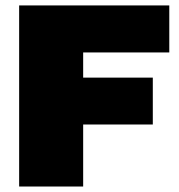

<svg xmlns="http://www.w3.org/2000/svg" viewBox="-20 -680 654 700"><path d="M597.2 -488.8H283.2V-397H537.1V-226.1H283.2V0H49.8V-660.2H597.2Z"/></svg>

Font: Work Sans Black
Style: Regular
Weight: 900
Designer: Wei Huang
Foundry: Wei Huang
Version: Version 2.012